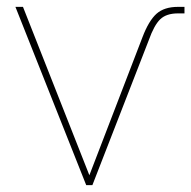

<svg xmlns="http://www.w3.org/2000/svg" viewBox="-20 -539 557 559"><path d="M231 0 24.9 -519H46.9L240.2 -28.8L395 -431.2Q413.1 -478.5 435.5 -498.8Q458 -519 498 -519H517.1V-500H498Q464.4 -500 446.5 -482.9Q428.7 -465.8 413.1 -421.9L249 0Z"/></svg>

Font: Rawline Thin
Style: Regular
Weight: 250
Designer: Matt McInerney, Pablo Impallari, Rodrigo Fuenzalida
Foundry: Matt McInerney, Pablo Impallari, Rodrigo Fuenzalida
Version: Version 4.020;PS 004.020;hotconv 1.0.88;makeotf.lib2.5.64775